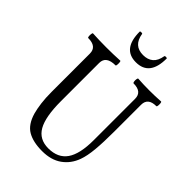

<svg xmlns="http://www.w3.org/2000/svg" viewBox="-253 -973 1093 1093"><g transform="rotate(45 294.0 -426.0)"><path d="M298 13Q225 13 180.5 -13Q136 -39 116 -108Q108 -137 103 -176Q98 -215 98 -264V-572Q98 -628 29 -628Q25 -628 24 -637.5Q23 -647 24.5 -656.5Q26 -666 29 -666Q85 -663 139 -663Q194 -663 249 -666Q252 -666 253 -656.5Q254 -647 253 -637.5Q252 -628 249 -628Q173 -628 173 -572V-264Q173 -138 206 -80.5Q239 -23 312 -23Q389 -23 425.5 -75.5Q462 -128 462 -239V-572Q462 -628 394 -628Q390 -628 388.5 -637.5Q387 -647 388.5 -656.5Q390 -666 394 -666Q439 -663 485 -663Q531 -663 577 -666Q581 -666 582 -656.5Q583 -647 582 -637.5Q581 -628 577 -628Q510 -628 510 -572V-356Q510 -271 504.5 -210.5Q499 -150 485 -112Q464 -54 417 -20.5Q370 13 298 13ZM318 -722Q210 -722 210 -861Q210 -865 219 -865Q229 -865 229 -861Q242 -780 318 -780Q355 -780 378 -799.5Q401 -819 408 -861Q409 -864 412 -864.5Q415 -865 418 -865Q427 -865 427 -861Q427 -722 318 -722Z"/></g></svg>

Font: Junicode Two Beta Condensed
Style: Regular
Weight: 400
Width: 3
Designer: Peter S. Baker
Foundry: Briery Creek Software
Version: Version 1.053; ttfautohint (v1.8.4)